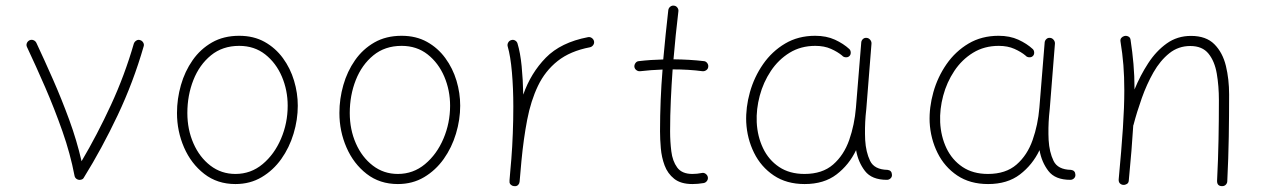

<svg xmlns="http://www.w3.org/2000/svg" viewBox="-20 -631 4413 669"><path d="M83 -490.7Q89.8 -493.7 96.7 -491Q103.5 -488.3 106.9 -481.4Q134.8 -421.9 164.8 -353.8Q194.8 -285.6 221.2 -213.6Q247.6 -141.6 264.2 -69.3Q318.8 -161.6 366.7 -265.4Q414.6 -369.1 446.3 -479Q448.7 -485.8 455.1 -489.7Q461.4 -493.7 468.3 -491.2Q475.1 -489.3 479 -482.7Q482.9 -476.1 480.5 -469.2Q444.8 -345.2 389.9 -229.2Q335 -113.3 272.5 -12.7Q269.5 -6.3 262.2 -4.9Q254.9 -2.9 248 -6.8Q241.2 -10.7 239.7 -18.6Q225.1 -95.2 197.5 -173.6Q169.9 -252 137.5 -326.7Q105 -401.4 74.2 -466.8Q70.8 -473.6 73.5 -480.5Q76.2 -487.3 83 -490.7Z M813.5 -506.3Q863.8 -506.3 901.9 -485.1Q939.9 -463.9 965.8 -428.5Q991.7 -393.1 1004.6 -349.9Q1017.6 -306.6 1017.6 -262.7Q1017.6 -213.9 1002.9 -165.3Q988.3 -116.7 960.2 -77.1Q932.1 -37.6 891.8 -13.7Q851.6 10.3 800.3 10.3Q737.3 10.3 691.7 -25.1Q646 -60.5 621.3 -117.2Q596.7 -173.8 596.7 -237.3Q596.7 -286.6 610.4 -334.5Q624 -382.3 651.1 -421.1Q678.2 -460 718.8 -483.2Q759.3 -506.3 813.5 -506.3ZM813.5 -471.2Q755.4 -471.2 715.1 -438.2Q674.8 -405.3 653.8 -352.1Q632.8 -298.8 632.8 -237.3Q632.8 -179.7 654.1 -131.3Q675.3 -83 713.1 -54Q751 -24.9 800.3 -24.9Q854 -24.9 895 -59.1Q936 -93.3 959.2 -147.7Q982.4 -202.1 982.4 -262.7Q982.4 -316.4 962.2 -364Q941.9 -411.6 904.1 -441.4Q866.2 -471.2 813.5 -471.2Z M1379.4 -506.3Q1429.7 -506.3 1467.8 -485.1Q1505.9 -463.9 1531.7 -428.5Q1557.6 -393.1 1570.6 -349.9Q1583.5 -306.6 1583.5 -262.7Q1583.5 -213.9 1568.8 -165.3Q1554.2 -116.7 1526.1 -77.1Q1498 -37.6 1457.8 -13.7Q1417.5 10.3 1366.2 10.3Q1303.2 10.3 1257.6 -25.1Q1211.9 -60.5 1187.3 -117.2Q1162.6 -173.8 1162.6 -237.3Q1162.6 -286.6 1176.3 -334.5Q1189.9 -382.3 1217 -421.1Q1244.1 -460 1284.7 -483.2Q1325.2 -506.3 1379.4 -506.3ZM1379.4 -471.2Q1321.3 -471.2 1281 -438.2Q1240.7 -405.3 1219.7 -352.1Q1198.7 -298.8 1198.7 -237.3Q1198.7 -179.7 1220 -131.3Q1241.2 -83 1279.1 -54Q1316.9 -24.9 1366.2 -24.9Q1419.9 -24.9 1460.9 -59.1Q1502 -93.3 1525.1 -147.7Q1548.3 -202.1 1548.3 -262.7Q1548.3 -316.4 1528.1 -364Q1507.8 -411.6 1470 -441.4Q1432.1 -471.2 1379.4 -471.2Z M1771 17.6Q1768.1 17.1 1765.1 16.1Q1753.9 10.7 1755.4 0Q1755.4 -0.5 1755.4 -2V-3.4Q1756.8 -22 1758.5 -40.5Q1760.3 -59.1 1761.7 -77.1Q1765.1 -119.6 1766.8 -166.5Q1768.6 -213.4 1768.6 -259.8Q1768.6 -323.2 1763.7 -379.4Q1758.8 -435.5 1749 -469.2Q1747.1 -476.1 1750.7 -482.7Q1754.4 -489.3 1761.2 -491.2Q1768.1 -493.7 1774.7 -490Q1781.2 -486.3 1783.2 -479.5Q1793 -447.3 1797.6 -400.6Q1802.2 -354 1803.2 -301.3Q1829.6 -376.5 1881.8 -429.9Q1934.1 -483.4 2028.8 -501.5Q2036.1 -502.9 2042.2 -498.5Q2048.3 -494.1 2049.8 -487.3Q2051.3 -480 2046.9 -473.9Q2042.5 -467.8 2035.6 -466.3Q1966.8 -453.1 1923.1 -418.5Q1879.4 -383.8 1854.5 -331.8Q1829.6 -279.8 1816.9 -213.6Q1804.2 -147.5 1796.9 -70.3Q1793.9 -31.7 1790.5 2Q1790 4.9 1789.1 7.8Q1783.7 19 1772.9 17.6Q1772 17.6 1771 17.6Z M2447.8 -398.4Q2447.3 -391.1 2441.2 -386.7Q2435.1 -382.3 2428.2 -382.8Q2380.9 -389.2 2323.7 -389.2Q2319.8 -335.4 2317.4 -281.7Q2314.9 -228 2314.9 -173.3Q2314.9 -138.2 2319.1 -104Q2323.2 -69.8 2339.6 -47.4Q2356 -24.9 2392.6 -24.9Q2408.7 -24.9 2425.8 -28.3Q2432.6 -29.8 2438.7 -25.4Q2444.8 -21 2446.3 -14.2Q2447.8 -6.8 2443.4 -0.7Q2439 5.4 2432.1 6.8Q2411.6 10.3 2392.6 10.3Q2352.1 10.3 2329.1 -8.1Q2306.2 -26.4 2295.7 -54.7Q2285.2 -83 2282.5 -114.7Q2279.8 -146.5 2279.8 -173.3Q2279.8 -228 2282 -281.7Q2284.2 -335.4 2288.6 -388.7Q2247.6 -387.2 2210 -382.8Q2203.1 -382.3 2197.3 -386.7Q2191.4 -391.1 2190.4 -398.4Q2189.9 -405.3 2194.3 -411.4Q2198.7 -417.5 2206.1 -418Q2247.6 -422.9 2291 -423.8Q2294.9 -467.3 2299.3 -510Q2303.7 -552.7 2308.6 -595.7Q2309.6 -603 2315.4 -607.7Q2321.3 -612.3 2328.1 -611.3Q2335.4 -610.8 2340.1 -604.7Q2344.7 -598.6 2343.8 -591.8Q2338.9 -549.8 2334.5 -508.1Q2330.1 -466.3 2326.7 -424.3Q2383.3 -423.8 2432.6 -418Q2439.5 -417.5 2444.1 -411.4Q2448.7 -405.3 2447.8 -398.4Z M2783.2 -24.9Q2845.2 -24.9 2882.8 -57.6Q2920.4 -90.3 2939 -143.3Q2957.5 -196.3 2962.4 -255.9L2981 -483.9Q2981.9 -490.7 2987.3 -495.4Q2992.7 -500 3000 -499Q3006.8 -498.5 3012 -492.4Q3017.1 -486.3 3016.6 -479L2998.5 -251Q2997.6 -238.8 2996.1 -227.1Q2992.7 -184.6 2994.6 -143.1Q2997.1 -101.1 3011.7 -70.6Q3026.4 -40 3072.8 -39.1Q3087.4 -37.1 3087.9 -22Q3088.4 -14.6 3083 -9.5Q3077.6 -4.4 3070.3 -4.4Q3017.6 -4.4 2993.9 -35.2Q2970.2 -65.9 2962.9 -107.9Q2938.5 -56.6 2894.8 -23.2Q2851.1 10.3 2783.7 10.3Q2720.7 10.3 2676.3 -19.5Q2631.8 -49.3 2607.4 -98.6Q2583 -147.9 2580.1 -205.6Q2578.1 -256.8 2593 -309.8Q2607.9 -362.8 2638.9 -407.5Q2669.9 -452.1 2715.6 -479.2Q2761.2 -506.3 2820.3 -506.3Q2859.4 -506.3 2889.2 -492.7Q2918.9 -479 2939.5 -460Q2944.3 -455.1 2944.3 -447.3Q2944.3 -439.5 2939 -435.1Q2934.1 -430.7 2926.3 -431.4Q2918.5 -432.1 2914.1 -437.5Q2898.9 -450.2 2875.5 -460.7Q2852.1 -471.2 2820.8 -471.2Q2770.5 -471.2 2731.4 -447.3Q2692.4 -423.3 2666 -383.8Q2639.6 -344.2 2627.2 -297.4Q2614.7 -250.5 2616.7 -205.1Q2619.1 -155.8 2638.7 -114.7Q2658.2 -73.7 2694.6 -49.3Q2731 -24.9 2783.2 -24.9Z M3422.4 -24.9Q3484.4 -24.9 3522 -57.6Q3559.6 -90.3 3578.1 -143.3Q3596.7 -196.3 3601.6 -255.9L3620.1 -483.9Q3621.1 -490.7 3626.5 -495.4Q3631.8 -500 3639.2 -499Q3646 -498.5 3651.1 -492.4Q3656.2 -486.3 3655.8 -479L3637.7 -251Q3636.7 -238.8 3635.3 -227.1Q3631.8 -184.6 3633.8 -143.1Q3636.2 -101.1 3650.9 -70.6Q3665.5 -40 3711.9 -39.1Q3726.6 -37.1 3727.1 -22Q3727.5 -14.6 3722.2 -9.5Q3716.8 -4.4 3709.5 -4.4Q3656.7 -4.4 3633.1 -35.2Q3609.4 -65.9 3602.1 -107.9Q3577.6 -56.6 3533.9 -23.2Q3490.2 10.3 3422.9 10.3Q3359.9 10.3 3315.4 -19.5Q3271 -49.3 3246.6 -98.6Q3222.2 -147.9 3219.2 -205.6Q3217.3 -256.8 3232.2 -309.8Q3247.1 -362.8 3278.1 -407.5Q3309.1 -452.1 3354.7 -479.2Q3400.4 -506.3 3459.5 -506.3Q3498.5 -506.3 3528.3 -492.7Q3558.1 -479 3578.6 -460Q3583.5 -455.1 3583.5 -447.3Q3583.5 -439.5 3578.1 -435.1Q3573.2 -430.7 3565.4 -431.4Q3557.6 -432.1 3553.2 -437.5Q3538.1 -450.2 3514.6 -460.7Q3491.2 -471.2 3460 -471.2Q3409.7 -471.2 3370.6 -447.3Q3331.5 -423.3 3305.2 -383.8Q3278.8 -344.2 3266.4 -297.4Q3253.9 -250.5 3255.9 -205.1Q3258.3 -155.8 3277.8 -114.7Q3297.4 -73.7 3333.7 -49.3Q3370.1 -24.9 3422.4 -24.9Z M3877.9 -5.9Q3887.7 -110.4 3892.6 -184.3Q3897.5 -258.3 3897.5 -315.9Q3897.5 -363.8 3894.3 -404.3Q3891.1 -444.8 3884.3 -485.8Q3882.8 -494.1 3887.2 -499Q3891.6 -503.9 3897.5 -505.4Q3904.3 -507.3 3911.4 -503.9Q3918.5 -500.5 3919.4 -491.7Q3925.8 -449.7 3929.4 -408.4Q3933.1 -367.2 3933.1 -319.3Q3953.1 -368.2 3980.7 -410.6Q4008.3 -453.1 4045.2 -479.5Q4082 -505.9 4129.9 -505.9Q4182.6 -505.9 4211.4 -476.8Q4240.2 -447.8 4251.5 -401.4Q4262.7 -355 4262.7 -301.8Q4262.7 -226.6 4261.5 -153.8Q4260.3 -81.1 4256.3 0.5Q4256.3 6.8 4251.5 12.2Q4246.6 17.6 4238.3 17.6Q4220.7 17.6 4220.7 -0.5Q4224.6 -77.6 4225.8 -145Q4227.1 -212.4 4227.1 -282.2Q4227.1 -331.5 4219.7 -374.5Q4212.4 -417.5 4190.9 -444.1Q4169.4 -470.7 4127.4 -470.7Q4085.9 -470.7 4054.2 -445.3Q4022.5 -419.9 3999 -378.7Q3975.6 -337.4 3958.5 -289.3Q3941.4 -241.2 3929.7 -196.3Q3929.2 -194.8 3928.7 -193.8Q3926.3 -153.3 3922.4 -105.7Q3918.5 -58.1 3913.1 -2Q3912.6 6.3 3906.5 10Q3900.4 13.7 3893.6 13.2Q3887.2 12.7 3882.3 8.1Q3877.4 3.4 3877.9 -5.9Z"/></svg>

Font: Mikhak-DS1-FD ExtraLight
Style: Regular
Weight: 200
Designer: Amin Abedi
Version: Version 3.2